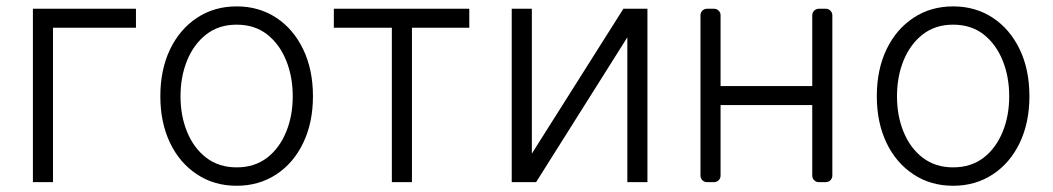

<svg xmlns="http://www.w3.org/2000/svg" viewBox="-20 -573 3314 604"><path d="M407.7 -545.5V-485.8H146.7V0H83.5V-545.5Z M599.8 -24.5Q545.1 -60.4 514.9 -123.6Q484.4 -187.5 484.4 -270.2Q484.4 -353.7 514.9 -417.6Q545.5 -481.2 599.8 -517Q653.8 -552.9 724.8 -552.9Q794.7 -552.9 849.4 -517Q903.4 -481.2 933.9 -417.6Q964.5 -353.7 964.5 -270.2Q964.5 -187.5 933.9 -123.6Q903.8 -60.4 849.4 -24.5Q794.7 11.4 724.4 11.4Q653.8 11.4 599.8 -24.5ZM568.5 -158.4Q589.5 -106.9 628.6 -77.1Q668.3 -46.5 724.4 -46.5Q780.9 -46.5 820.7 -77.1Q859.4 -107.2 880.3 -158.4Q900.9 -208.5 900.9 -270.2Q900.9 -331.7 880.3 -382.5Q859.7 -433.6 820.7 -464.5Q781.2 -495.4 724.4 -495.4Q668 -495.4 628.6 -464.5Q589.5 -433.9 568.5 -382.5Q547.9 -331.7 547.9 -270.2Q547.9 -208.5 568.5 -158.4Z M1030.2 -485.8V-545.5H1456.3V-485.8H1275.9V0H1212.7V-485.8Z M1653.1 -545.5V-89.8L1941.1 -545.5H2016.7V0H1953.5V-455.6L1666.5 0H1589.8V-545.5Z M2183.6 -20.6V-524.9Q2183.6 -533.4 2189.6 -539.4Q2195.7 -545.5 2204.2 -545.5H2225.9Q2234.7 -545.5 2240.8 -539.4Q2246.8 -533.4 2246.8 -524.9V-302.2H2535.2V-524.9Q2535.2 -533.4 2541.2 -539.4Q2547.2 -545.5 2555.8 -545.5H2577.4Q2586.3 -545.5 2592.3 -539.4Q2598.4 -533.4 2598.4 -524.9V-20.6Q2598.4 -12.1 2592.3 -6Q2586.3 0 2577.4 0H2555.8Q2547.2 0 2541.2 -6Q2535.2 -12.1 2535.2 -20.6V-242.5H2246.8V-20.6Q2246.8 -12.1 2240.8 -6Q2234.7 0 2225.9 0H2204.2Q2195.7 0 2189.6 -6Q2183.6 -12.1 2183.6 -20.6Z M2853.7 -24.5Q2799 -60.4 2768.8 -123.6Q2738.3 -187.5 2738.3 -270.2Q2738.3 -353.7 2768.8 -417.6Q2799.4 -481.2 2853.7 -517Q2907.7 -552.9 2978.7 -552.9Q3048.7 -552.9 3103.3 -517Q3157.3 -481.2 3187.9 -417.6Q3218.4 -353.7 3218.4 -270.2Q3218.4 -187.5 3187.9 -123.6Q3157.7 -60.4 3103.3 -24.5Q3048.7 11.4 2978.3 11.4Q2907.7 11.4 2853.7 -24.5ZM2822.4 -158.4Q2843.4 -106.9 2882.5 -77.1Q2922.2 -46.5 2978.3 -46.5Q3034.8 -46.5 3074.6 -77.1Q3113.3 -107.2 3134.2 -158.4Q3154.8 -208.5 3154.8 -270.2Q3154.8 -331.7 3134.2 -382.5Q3113.6 -433.6 3074.6 -464.5Q3035.2 -495.4 2978.3 -495.4Q2921.9 -495.4 2882.5 -464.5Q2843.4 -433.9 2822.4 -382.5Q2801.8 -331.7 2801.8 -270.2Q2801.8 -208.5 2822.4 -158.4Z"/></svg>

Font: DeltaSans Light
Style: Regular
Weight: 300
Designer: Rasmus Andersson
Foundry: rsms
Version: Version 3.012